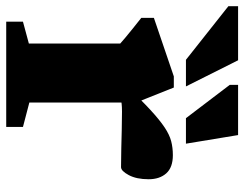

<svg xmlns="http://www.w3.org/2000/svg" viewBox="-106 -664 767 602"><g transform="rotate(90 277.0 -363.5)"><path d="M463 -522.5Q501.5 -522.5 520 -501.8Q538.5 -481 538.5 -446.5Q538.5 -408.5 525.5 -384.2Q512.5 -360 500.5 -360Q469 -360 441 -360.8Q413 -361.5 385 -362.2Q357 -363 326.5 -363Q311.5 -363 301 -361.8Q290.5 -360.5 281 -356.5Q271.5 -352.5 258 -344L242.5 -373Q288.5 -422 320.5 -451.5Q352.5 -481 375.8 -496.5Q399 -512 419.2 -517.2Q439.5 -522.5 463 -522.5ZM298 -407.5V-72.5L374.5 -52.5V0H44.5V-52.5L113 -71V-357.5Q106.5 -363.5 94.5 -373.5Q82.5 -383.5 66.8 -396.2Q51 -409 32.5 -423.5V-463L216 -525.5H251ZM247.5 -563.5H164L-4 -696.5V-727H165.5ZM427 -563.5H347L242.5 -701V-727H400Z"/></g></svg>

Font: Newsreader 7pt
Style: Bold
Weight: 700
Designer: Hugues Gentile
Foundry: Production Type
Version: Version 1.003